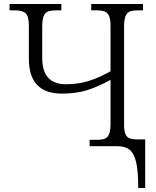

<svg xmlns="http://www.w3.org/2000/svg" viewBox="-20 -734 783 964"><path d="M569 0H430V-32H465Q491 -32 505.5 -37.5Q520 -43 527.5 -60Q535 -77 535 -111V-333Q471 -298 416.5 -281Q362 -264 291 -264Q125 -264 125 -438V-604Q125 -652 109 -667Q93 -682 54 -682H28V-714H288V-682H264Q237 -682 222 -676.5Q207 -671 199.5 -653.5Q192 -636 192 -602V-443Q192 -311 311 -311Q371 -311 423.5 -327Q476 -343 535 -376V-602Q535 -636 527.5 -653.5Q520 -671 505.5 -676.5Q491 -682 465 -682H438V-714H698V-682H674Q647 -682 632.5 -676.5Q618 -671 610.5 -653.5Q603 -636 603 -602V-111Q603 -78 609.5 -61.5Q616 -45 631 -39.5Q646 -34 675 -34H709V210H674Q674 127 664 82Q654 37 631.5 18.5Q609 0 569 0Z"/></svg>

Font: Noto Serif Light
Style: Regular
Weight: 300
Designer: Monotype Design Team
Foundry: Monotype Imaging Inc.
Version: Version 1.001